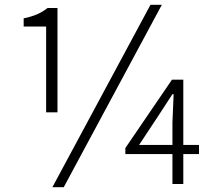

<svg xmlns="http://www.w3.org/2000/svg" viewBox="-20 -762 891 795"><path d="M171 -297V-652H78V-686Q111 -693 134 -703Q157 -713 177 -729H218V-297ZM197 13 603 -742H650L244 13ZM694 0V-255L699 -372H694L634 -280L556 -162H804V-124H499V-149L692 -432H739V0Z"/></svg>

Font: Noto Sans TC Thin Light
Style: Regular
Weight: 300
Version: Version 2.004-H2;hotconv 1.0.118;makeotfexe 2.5.65603